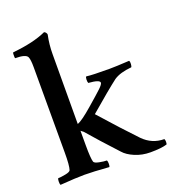

<svg xmlns="http://www.w3.org/2000/svg" viewBox="-126 -776 793 878"><g transform="rotate(-20 270.5 -336.5)"><path d="M189.5 -127Q189.5 -62.5 195.3 -44.9Q198.2 -37.1 220.2 -32.7Q242.2 -28.3 256.8 -28.3Q259.8 -23.4 259.8 -11.7Q259.8 0 256.8 3.9Q178.7 -2 137.7 -2Q97.7 -2 19.5 3.9Q16.6 0 16.6 -11.7Q16.6 -23.4 19.5 -28.3Q33.2 -28.3 55.7 -32.7Q78.1 -37.1 81.1 -44.9Q87.9 -65.4 87.9 -127V-544.9Q87.9 -580.1 82 -593.8Q74.2 -611.3 22.5 -611.3Q21.5 -611.3 21 -618.2Q20.5 -625 21 -631.8Q21.5 -638.7 23.4 -639.6Q125 -649.4 186.5 -677.7Q190.4 -677.7 194.8 -672.4Q199.2 -667 199.2 -662.1Q189.5 -617.2 189.5 -570.3L188.5 -230.5Q211.9 -239.3 264.6 -285.2Q315.4 -329.1 334 -346.7Q352.5 -364.3 352.5 -372.1Q352.5 -386.7 297.9 -390.6Q294.9 -396.5 295.4 -408.7Q295.9 -420.9 299.8 -421.9Q327.1 -418 411.1 -418Q441.4 -418 507.8 -421.9Q511.7 -416 510.7 -404.8Q509.8 -393.6 506.8 -390.6Q451.2 -385.7 420.9 -365.2Q376 -331.1 277.3 -246.1Q370.1 -141.6 434.6 -74.2Q477.5 -30.3 537.1 -30.3Q540 -25.4 540 -16.6Q540 -7.8 538.1 -3.9Q511.7 4.9 457 4.9Q417 4.9 382.3 -9.8Q347.7 -24.4 330.1 -44.9Q253.9 -127 202.1 -187.5L189.5 -197.3Z"/></g></svg>

Font: Crimson
Style: Semibold
Weight: 600
Version: Version 0.8